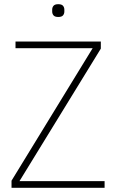

<svg xmlns="http://www.w3.org/2000/svg" viewBox="-20 -896 546 916"><path d="M479 0H35V-34L422 -666H54V-698H461V-664L73 -32H479ZM258 -815Q242 -815 235.5 -822.5Q229 -830 229 -841V-850Q229 -861 235.5 -868.5Q242 -876 258 -876Q274 -876 280.5 -868.5Q287 -861 287 -850V-841Q287 -830 280.5 -822.5Q274 -815 258 -815Z"/></svg>

Font: IBM Plex Sans Condensed ExtraLight
Style: Regular
Weight: 200
Width: 3
Designer: Mike Abbink, Paul van der Laan, Pieter van Rosmalen
Foundry: Bold Monday
Version: Version 1.3